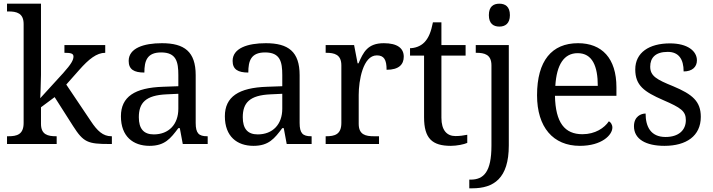

<svg xmlns="http://www.w3.org/2000/svg" viewBox="-20 -780 3860 1040"><path d="M18 0H287V-42H284C240 -42 202 -50 202 -109V-199L276 -254L376 -97C432 -9 456 0 572 0H586V-42H583C538 -42 507 -71 472 -124L339 -322L409 -401C461 -460 504 -494 550 -494V-536H329V-494C362 -494 378 -491 378 -474C378 -455 366 -433 323 -385L198 -248C198 -248 202 -338 202 -374V-760H18V-718H26C70 -718 108 -709 108 -650V-114C108 -51 71 -42 26 -42H18Z M790 10C873 10 904 -30 946 -86H954L970 0H1105V-42H1102C1057 -42 1040 -58 1040 -114V-373C1040 -500 979 -546 857 -546C758 -546 677 -519 677 -450C677 -404 706 -387 762 -387C762 -450 776 -496 853 -496C935 -496 946 -445 946 -373V-313L863 -310C710 -305 635 -256 635 -150C635 -41 701 10 790 10ZM813 -52C758 -52 732 -83 732 -145C732 -223 769 -264 882 -269L946 -272V-191C946 -106 894 -52 813 -52Z M1353 10C1436 10 1467 -30 1509 -86H1517L1533 0H1668V-42H1665C1620 -42 1603 -58 1603 -114V-373C1603 -500 1542 -546 1420 -546C1321 -546 1240 -519 1240 -450C1240 -404 1269 -387 1325 -387C1325 -450 1339 -496 1416 -496C1498 -496 1509 -445 1509 -373V-313L1426 -310C1273 -305 1198 -256 1198 -150C1198 -41 1264 10 1353 10ZM1376 -52C1321 -52 1295 -83 1295 -145C1295 -223 1332 -264 1445 -269L1509 -272V-191C1509 -106 1457 -52 1376 -52Z M1744 0H2033V-42H2005C1961 -42 1923 -50 1923 -109V-266C1923 -343 1946 -480 2021 -480C2060 -480 2074 -457 2074 -402C2141 -402 2167 -431 2167 -473C2167 -519 2132 -546 2059 -546C1971 -546 1948 -497 1922 -437H1917L1898 -536H1744V-494H1747C1791 -494 1829 -485 1829 -426V-114C1829 -51 1792 -42 1747 -42H1744Z M2422 10C2454 10 2494 2 2511 -6V-50C2490 -46 2471 -43 2447 -43C2401 -43 2371 -74 2371 -142V-479H2502V-536H2371V-659H2325C2315 -608 2302 -575 2279 -551C2257 -528 2225 -519 2201 -519V-479H2277V-145C2277 -30 2321 10 2422 10Z M2685 -636C2716 -636 2742 -652 2742 -698C2742 -745 2716 -760 2685 -760C2653 -760 2628 -745 2628 -698C2628 -652 2653 -636 2685 -636ZM2522 240H2538C2654 240 2736 187 2736 8V-536H2557V-494H2560C2604 -494 2642 -485 2642 -426V9C2642 150 2601 193 2529 193H2522Z M3121 10C3240 10 3297 -49 3297 -89C3297 -106 3287 -119 3278 -123C3254 -87 3204 -53 3135 -53C3039 -53 2989 -115 2986 -261H3319V-307C3319 -465 3240 -546 3111 -546C2969 -546 2889 -451 2889 -264C2889 -91 2976 10 3121 10ZM2988 -315C2995 -430 3035 -492 3109 -492C3189 -492 3218 -421 3218 -315Z M3579 10C3697 10 3776 -43 3776 -147C3776 -231 3731 -269 3626 -313C3537 -349 3502 -368 3502 -419C3502 -466 3529 -499 3597 -499C3656 -499 3683 -460 3683 -393C3729 -393 3755 -417 3755 -453C3755 -503 3705 -545 3609 -545C3496 -545 3421 -495 3421 -404C3421 -317 3469 -283 3572 -238C3669 -196 3695 -178 3695 -129C3695 -75 3656 -38 3585 -38C3504 -38 3477 -95 3477 -165C3453 -165 3414 -150 3414 -96C3414 -26 3479 10 3579 10Z"/></svg>

Font: Noto Serif Thai
Style: Regular
Weight: 400
Designer: Monotype Design Team
Foundry: Monotype Imaging Inc.
Version: Version 1.901